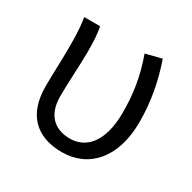

<svg xmlns="http://www.w3.org/2000/svg" viewBox="-131 -684 827 828"><g transform="rotate(30 282.0 -270.5)"><path d="M276 13C407 13 502 -85 502 -268C502 -365 485 -459 452 -554L373 -534C409 -435 419 -350 419 -266C419 -121 358 -55 277 -55C209 -55 150 -91 150 -194C150 -260 157 -352 157 -415C157 -462 156 -502 148 -540H69C78 -484 78 -438 78 -395C78 -329 74 -264 74 -198C74 -55 152 13 276 13Z"/></g></svg>

Font: Noto Sans CJK JP DemiLight
Style: Regular
Weight: 350
Designer: Ryoko NISHIZUKA (kana & ideographs); Paul D. Hunt (Latin, Greek & Cyrillic); Wenlong ZHANG (bopomofo); Sandoll Communica
Foundry: Adobe Systems Incorporated
Version: Version 1.004;PS 1.004;hotconv 1.0.82;makeotf.lib2.5.63406